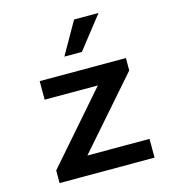

<svg xmlns="http://www.w3.org/2000/svg" viewBox="-109 -821 817 910"><g transform="rotate(-15 299.5 -365.5)"><path d="M71 0H537V-92H232L528 -430V-491H105V-400H366L71 -62ZM458 -731H338L248 -573H334Z"/></g></svg>

Font: Source Code Pro Semibold
Style: Regular
Weight: 600
Monospace: yes
Designer: Paul D. Hunt
Foundry: Adobe Systems Incorporated
Version: Version 1.017;PS 1.000;hotconv 1.0.70;makeotf.lib2.5.5900